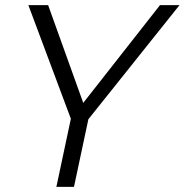

<svg xmlns="http://www.w3.org/2000/svg" viewBox="-20 -730 721 750"><path d="M256.8 -266.1 90.8 -710H168L305.2 -328.1L605 -710H681.2L325.2 -264.2L269 0H200.2Z"/></svg>

Font: Rawline
Style: Italic
Weight: 400
Italic angle: -12°
Designer: Matt McInerney, Pablo Impallari, Rodrigo Fuenzalida
Foundry: Matt McInerney, Pablo Impallari, Rodrigo Fuenzalida
Version: Version 4.020;PS 004.020;hotconv 1.0.88;makeotf.lib2.5.64775